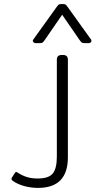

<svg xmlns="http://www.w3.org/2000/svg" viewBox="-20 -749 493 939"><path d="M143 -556 255 -712Q263 -723 266.5 -726Q270 -729 278 -729H290Q298 -729 301.5 -726Q305 -723 313 -712L425 -556Q427 -554 427 -549Q427 -544 423 -541Q419 -538 413 -538H394Q383 -538 379 -541.5Q375 -545 368 -555L284 -677L200 -555Q193 -545 189 -541.5Q185 -538 174 -538H155Q147 -538 142.5 -544Q138 -550 143 -556ZM43 136Q38 132 36.5 128.5Q35 125 38 120L52 98Q55 92 59 92Q62 92 66 95Q89 110 112 117Q135 124 164 124Q218 124 238 99.5Q258 75 258 17V-457Q258 -480 281 -480H289Q312 -480 312 -457V20Q312 170 166 170Q133 170 100.5 161.5Q68 153 43 136Z"/></svg>

Font: Mitr ExtraLight
Style: Regular
Weight: 250
Designer: Thanarat Vachiruckul
Foundry: Cadson Demak Co.,Ltd.
Version: Version 1.000